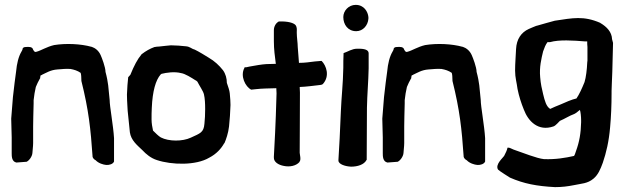

<svg xmlns="http://www.w3.org/2000/svg" viewBox="-20 -672 2565 788"><path d="M26 -185C27 -159 27 -134 28 -108V-43C28 -31 28 -9 47 -5H48L88 -8H89C100 -13 112 -30 113 -44C113 -50 116 -71 116 -85V-153C116 -178 117 -203 118 -248V-261C120 -281 123 -297 127 -315C132 -327 137 -338 144 -350L145 -351V-355C145 -357 146 -359 147 -363C148 -363 149 -364 151 -364H152V-365C170 -373 187 -385 216 -387C235 -389 254 -390 269 -389C285 -386 298 -382 311 -373C313 -367 314 -356 314 -342V-340C344 -220 352 -144 360 -29V-28C362 -22 367 -17 373 -14C384 -2 404 4 416 5C429 6 444 1 448 -9V-105C445 -157 430 -235 430 -262L424 -322L420 -347C418 -357 416 -366 413 -377C413 -396 398 -435 393 -446C385 -464 371 -475 356 -480H355C312 -492 251 -495 202 -487C172 -480 147 -464 131 -460C124 -457 121 -459 116 -468C113 -481 98 -480 85 -479C78 -479 72 -476 72 -468C72 -467 71 -466 68 -460C56 -440 49 -411 46 -378L40 -333L33 -273C31 -244 28 -214 26 -185Z M501 -284C501 -268 502 -252 503 -234L504 -217L511 -149C512 -142 512 -137 513 -129C518 -96 542 -77 564 -56C580 -39 599 -23 624 -15C684 5 784 8 839 -25C868 -40 888 -62 900 -84H901C908 -100 917 -126 920 -153C923 -181 925 -211 926 -241C926 -253 925 -269 923 -289C922 -301 916 -317 911 -332C911 -350 906 -369 895 -384C879 -404 861 -421 837 -435C824 -443 797 -460 778 -469H777C768 -471 759 -481 743 -482C725 -484 701 -486 682 -486H681C664 -484 656 -484 633 -481C627 -481 620 -480 615 -479H614C595 -472 579 -463 562 -450H561V-449C544 -429 530 -402 515 -365L506 -355V-354C504 -336 502 -312 501 -284ZM602 -182C602 -198 602 -214 603 -230C606 -298 619 -343 639 -366C640 -367 642 -368 643 -369C663 -374 696 -379 723 -372C739 -370 766 -353 783 -342H784C787 -340 788 -339 790 -337C798 -321 814 -298 817 -285C821 -268 822 -247 822 -224C822 -203 821 -183 819 -164C816 -128 802 -125 763 -107C729 -91 673 -91 640 -108C631 -113 617 -127 608 -136C605 -150 602 -166 602 -182Z M983 -393C965 -360 987 -316 1011 -304L1030 -306C1055 -309 1084 -309 1114 -310L1115 -289C1111 -144 1107 -90 1104 -29V-26C1103 -7 1123 5 1145 9C1169 14 1195 9 1209 -7V-8C1217 -16 1210 -39 1210 -45C1210 -113 1211 -171 1211 -292L1210 -315C1237 -316 1266 -320 1292 -323C1295 -323 1301 -324 1305 -327C1335 -360 1319 -403 1300 -422H1298C1298 -422 1276 -420 1275 -420H1274C1250 -417 1231 -414 1207 -414C1206 -437 1203 -458 1202 -479C1202 -495 1198 -519 1198 -537V-542C1198 -549 1200 -559 1193 -569C1185 -578 1163 -585 1125 -584H1124L1123 -583C1112 -577 1104 -563 1104 -548V-503C1104 -469 1108 -442 1112 -410C1102 -409 1089 -410 1074 -409C1055 -408 1027 -403 1005 -399L991 -396H984ZM1303 -327 1305 -329Z M1369 -13C1369 2 1397 11 1421 12C1447 12 1474 4 1484 -15L1485 -16V-17C1485 -82 1486 -155 1486 -230C1487 -285 1492 -337 1493 -392V-453C1493 -467 1478 -473 1445 -472C1425 -472 1408 -460 1390 -454V-451C1389 -432 1389 -413 1389 -394C1388 -330 1381 -269 1379 -216C1376 -132 1372 -67 1369 -16ZM1389 -602C1389 -571 1408 -544 1442 -544C1470 -544 1490 -568 1492 -595V-602C1490 -624 1474 -652 1440 -652C1411 -652 1389 -628 1389 -602Z M1549 -185C1550 -159 1550 -134 1551 -108V-43C1551 -31 1551 -9 1570 -5H1571L1611 -8H1612C1623 -13 1635 -30 1636 -44C1636 -50 1639 -71 1639 -85V-153C1639 -178 1640 -203 1641 -248V-261C1643 -281 1646 -297 1650 -315C1655 -327 1660 -338 1667 -350L1668 -351V-355C1668 -357 1669 -359 1670 -363C1671 -363 1672 -364 1674 -364H1675V-365C1693 -373 1710 -385 1739 -387C1758 -389 1777 -390 1792 -389C1808 -386 1821 -382 1834 -373C1836 -367 1837 -356 1837 -342V-340C1867 -220 1875 -144 1883 -29V-28C1885 -22 1890 -17 1896 -14C1907 -2 1927 4 1939 5C1952 6 1967 1 1971 -9V-105C1968 -157 1953 -235 1953 -262L1947 -322L1943 -347C1941 -357 1939 -366 1936 -377C1936 -396 1921 -435 1916 -446C1908 -464 1894 -475 1879 -480H1878C1835 -492 1774 -495 1725 -487C1695 -480 1670 -464 1654 -460C1647 -457 1644 -459 1639 -468C1636 -481 1621 -480 1608 -479C1601 -479 1595 -476 1595 -468C1595 -467 1594 -466 1591 -460C1579 -440 1572 -411 1569 -378L1563 -333L1556 -273C1554 -244 1551 -214 1549 -185Z M2024 24C2028 29 2073 57 2073 57C2130 82 2183 92 2258 96C2286 96 2310 93 2335 88C2367 81 2391 82 2416 61C2435 45 2444 23 2454 -4C2468 -45 2479 -91 2484 -150C2488 -193 2490 -240 2490 -290V-299C2491 -319 2491 -337 2492 -353L2493 -378L2496 -495V-496C2495 -502 2493 -505 2492 -511C2491 -541 2470 -562 2445 -577H2444V-578C2375 -608 2331 -598 2257 -587C2236 -582 2212 -574 2182 -566H2181C2170 -562 2160 -557 2150 -553C2119 -539 2100 -511 2098 -471C2097 -442 2094 -413 2094 -382C2094 -353 2101 -332 2104 -307C2110 -277 2119 -249 2130 -222C2148 -174 2189 -132 2251 -153C2261 -156 2273 -172 2278 -176C2297 -184 2319 -198 2334 -203C2340 -205 2350 -212 2360 -221C2363 -213 2365 -193 2365 -179V-170C2364 -126 2358 -90 2344 -52C2341 -44 2340 -38 2336 -32C2300 -24 2260 -17 2212 -19C2183 -22 2129 -44 2088 -58C2078 -62 2072 -66 2067 -66H2063C2060 -53 2056 -46 2049 -32C2045 -25 2011 3 2024 24ZM2197 -355C2193 -396 2202 -432 2209 -461C2215 -477 2218 -487 2227 -499H2237C2276 -510 2331 -506 2382 -502H2390C2390 -496 2390 -487 2391 -479V-422C2391 -422 2390 -418 2390 -414C2389 -388 2385 -354 2379 -335C2368 -308 2358 -286 2346 -268C2327 -264 2298 -251 2280 -243C2265 -237 2250 -231 2238 -225C2222 -235 2216 -257 2209 -286C2204 -306 2199 -329 2197 -355Z"/></svg>

Font: Vapor
Style: Sbd
Weight: 600
Foundry: Cannot Into Space Fonts
Version: Version 0.179